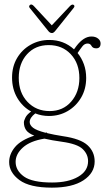

<svg xmlns="http://www.w3.org/2000/svg" viewBox="-20 -613 470 860"><path d="M262 -3Q341 8.5 372.5 37.8Q404 67 404 110Q404 161.5 354 194.5Q304 227.5 212.5 227.5Q113 227.5 67 193.5Q21 159.5 21 113Q21 77.5 47 46Q73 14.5 133.5 -5.5Q106 -16.5 96.5 -31Q87 -45.5 87 -65Q87 -72 93.8 -86Q100.5 -100 119.5 -113.5Q81 -134.5 57.5 -174.2Q34 -214 34 -265.5Q34 -315 56.5 -353Q79 -391 117 -412.5Q155 -434 201 -434Q265.5 -434 311.5 -392L322 -406.5Q355 -449.5 389.5 -449.5Q407.5 -449.5 419 -440.5Q430.5 -431.5 430.5 -418.5Q430.5 -396.5 411 -396.5Q395.5 -396.5 390 -407.2Q384.5 -418 372.5 -418Q359.5 -418 350.2 -406.8Q341 -395.5 327.5 -375.5Q345.5 -353.5 355.8 -325.2Q366 -297 366 -264Q366 -214.5 343.5 -176Q321 -137.5 283.2 -115.5Q245.5 -93.5 199 -93.5Q167 -93.5 138 -105Q113 -85.5 113 -66.5Q113 -52.5 128 -40.8Q143 -29 183.5 -18.5Q186 -19 189 -19.5L192 -16.5Q220.5 -9.5 262 -3ZM198 -411Q138 -411 101 -370Q64 -329 64 -264.5Q64 -198 103 -156.8Q142 -115.5 202.5 -115.5Q262 -115.5 298.8 -157.8Q335.5 -200 335.5 -263.5Q335.5 -329 297.2 -370Q259 -411 198 -411ZM50 112Q50 151 87.5 177.8Q125 204.5 213.5 204.5Q285.5 204.5 330 178.8Q374.5 153 374.5 109Q374.5 78 350.5 54.8Q326.5 31.5 257.5 22Q210.5 15.5 179 8Q115 18.5 82.5 47.8Q50 77 50 112ZM212 -499.5 293.5 -586Q303 -595.5 310 -591Q317 -586 309.5 -577L227 -474Q219.5 -465 213 -465Q203.5 -465 196.5 -474L113.5 -577Q107 -585 114.5 -591Q121.5 -596.5 131.5 -586Z"/></svg>

Font: Fraunces 144pt S100 Thin
Style: Regular
Weight: 100
Version: Version 1.000; ttfautohint (v1.8.3)